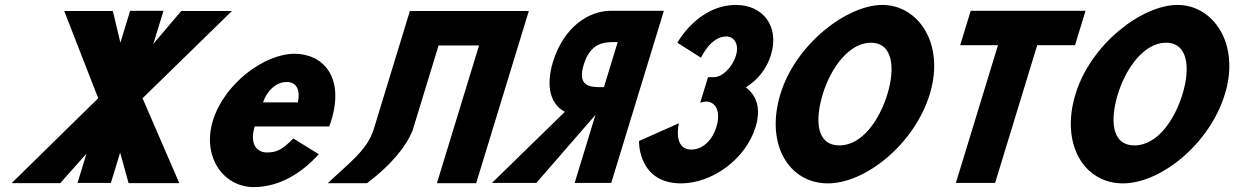

<svg xmlns="http://www.w3.org/2000/svg" viewBox="-20 -747 5027 782"><path d="M710.3 -1 560.6 -346.9 924.7 -702.2H718.2L604.7 -568.5L645.9 -703H510L470.3 -573L439.7 -702.2H241.6L380 -346.9L27.3 -1H225.3L332.2 -121.2L295.6 -1.8H431.5L469.3 -125.5L503.8 -1Z M1320.9 -232C1323.8 -238 1327.1 -249 1329.3 -256C1384.3 -436 1293.4 -528 1179.4 -528C1056.7 -528 893.1 -406 847.2 -256C801.7 -107 890.7 15 1013.4 15C1096.5 15 1190.7 -22 1278.4 -119L1174.6 -183C1129.2 -137 1107.6 -126 1066 -126C1033.2 -126 993.4 -153 1017.5 -232ZM1051.1 -330C1067.7 -377 1103.5 -413 1147.9 -413C1185.8 -413 1204 -384 1193.3 -330Z M1660.5 -215.9 1766.3 -561.9H1931.1L1759.6 -0.9H1919.4L2133.8 -702.1H1974H1809.2H1649.4L1500.7 -215.9C1473.2 -134.3 1403.8 -85 1315.1 -0.9H1474.9C1567.7 -70.6 1633.2 -147.1 1660.5 -215.9Z M2683.9 -703.1 2469.5 -1.9H2320.5L2405.2 -279L2164.3 -1.9H1983.7L2280.8 -291.7C2226.5 -318.9 2199.9 -389.5 2232.2 -494.9C2274.3 -632.6 2373.7 -703.1 2468.5 -703.1ZM2439.7 -392 2495.9 -575.6H2482.2C2438.2 -575.6 2384.3 -571.4 2357.5 -483.8C2330.7 -396.3 2382.1 -392 2426.1 -392Z M2835.2 -511.8C2835.2 -511.8 2873.5 -598.5 2938 -598.5C2970.8 -598.5 2991.3 -566.2 2977.5 -521.2C2961.9 -470.2 2920.1 -432.8 2889.1 -432.8H2863.7L2831.8 -328.2C2831.8 -328.2 2843.2 -333.3 2855.6 -333.3C2896.5 -333.3 2916.4 -290.8 2897.9 -230.5C2879.7 -171 2838.6 -137.8 2795.9 -137.8C2719 -137.8 2745 -244.9 2745 -244.9L2582.5 -172.7C2582.5 -172.7 2577.4 -0.1 2754.4 -0.1C2877.7 -0.1 3016.7 -96.2 3057.7 -230.5C3080.3 -304.4 3061.9 -358 3017.6 -391.1C3064.9 -420.9 3102.3 -465.1 3119.9 -522.9C3156.3 -641.9 3085.4 -726.9 2978.4 -726.9C2821.7 -726.9 2738.9 -573 2738.9 -573Z M3158.5 -363.9C3095.9 -159.1 3193.5 -0.1 3351.8 -0.1C3504.5 -0.1 3704.4 -159.1 3767 -363.9C3829.6 -568.8 3719.9 -726.9 3574 -726.9C3430.2 -726.9 3221.2 -568.8 3158.5 -363.9ZM3331.1 -363.9C3363.1 -468.5 3437.2 -573 3527 -573C3617.5 -573 3626.4 -468.5 3594.4 -363.9C3562.5 -259.4 3492.1 -154.8 3399.1 -154.8C3303.7 -154.8 3299.1 -259.4 3331.1 -363.9Z M3890.7 -562.9H4044.7L3873.2 -1.9H4033L4204.5 -562.9H4358.5L4401.3 -703.1H3933.6Z M4360.5 -363.9C4297.9 -159.1 4395.5 -0.1 4553.8 -0.1C4706.5 -0.1 4906.4 -159.1 4969 -363.9C5031.6 -568.8 4921.9 -726.9 4776 -726.9C4632.2 -726.9 4423.2 -568.8 4360.5 -363.9ZM4533.1 -363.9C4565.1 -468.5 4639.2 -573 4729 -573C4819.5 -573 4828.4 -468.5 4796.4 -363.9C4764.5 -259.4 4694.1 -154.8 4601.1 -154.8C4505.7 -154.8 4501.1 -259.4 4533.1 -363.9Z"/></svg>

Font: Hussar
Style: BdSuprConOblThree
Weight: 700
Foundry: Cannot Into Space Fonts
Version: Version 2.00